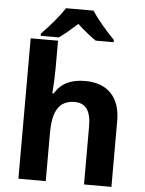

<svg xmlns="http://www.w3.org/2000/svg" viewBox="-61 -987 780 1035"><g transform="rotate(5 328.5 -469.0)"><path d="M78.1 -759.8H226.1V-611.8Q226.1 -550.3 220.2 -474.6H227.1Q254.4 -518.1 294.2 -537.1Q334 -556.2 390.1 -556.2Q482.4 -556.2 532 -504.4Q581.5 -452.6 581.5 -356V0H433.1V-314.5Q433.1 -377.4 411.4 -408Q389.6 -438.5 345.2 -438.5Q296.4 -438.5 268.1 -411.6Q246.6 -391.1 236.3 -353.5Q226.1 -315.9 226.1 -258.3V0H78.1ZM253.9 -938H402.3Q444.8 -873.5 525.4 -790V-777.8H428.2Q408.2 -791.5 380.4 -813.5Q353 -835.4 327.6 -859.4Q304.7 -838.9 276.4 -814.9Q247.6 -791 228.5 -777.8H130.4V-790Q163.1 -822.3 199 -865.2Q234.9 -908.2 253.9 -938Z"/></g></svg>

Font: Viking Open Sans
Style: Bold
Weight: 700
Foundry: Ascender Corporation
Version: Version 2.001